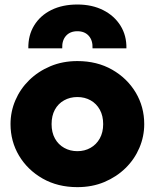

<svg xmlns="http://www.w3.org/2000/svg" viewBox="-20 -794 669 830"><path d="M314.5 15Q229.5 15 164.2 -22.2Q99 -59.5 62.2 -121.2Q25.5 -183 25.5 -257.5Q25.5 -311.5 46.5 -360.5Q67.5 -409.5 106.2 -447.5Q145 -485.5 198 -507.8Q251 -530 314.5 -530Q399.5 -530 464.8 -492.8Q530 -455.5 566.8 -393.8Q603.5 -332 603.5 -257.5Q603.5 -204 582.5 -154.8Q561.5 -105.5 522.8 -67.5Q484 -29.5 431.2 -7.2Q378.5 15 314.5 15ZM314.5 -140.5Q346 -140.5 371.2 -154.8Q396.5 -169 411.2 -195.2Q426 -221.5 426 -257.5Q426 -293.5 411.5 -319.8Q397 -346 371.8 -360.2Q346.5 -374.5 314.5 -374.5Q282.5 -374.5 257 -360.2Q231.5 -346 217.2 -319.8Q203 -293.5 203 -257.5Q203 -221.5 217.5 -195.2Q232 -169 257.5 -154.8Q283 -140.5 314.5 -140.5ZM102.5 -585Q101.5 -641.5 127.8 -684.2Q154 -727 202 -750.8Q250 -774.5 314.5 -774.5Q378 -774.5 426 -750.2Q474 -726 500.8 -683.2Q527.5 -640.5 526.5 -585H380Q381.5 -619 363.8 -639Q346 -659 314.5 -659Q283 -659 265.2 -639Q247.5 -619 249 -585Z"/></svg>

Font: Geologica ExtraBold
Style: Regular
Weight: 800
Designer: Sindre Bremnes, Frode Helland
Foundry: Monokrom Skriftforlag AS
Version: Version 1.010;gftools[0.9.28]